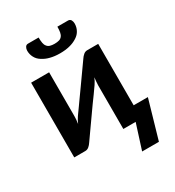

<svg xmlns="http://www.w3.org/2000/svg" viewBox="-209 -847 1043 1142"><g transform="rotate(-30 312.5 -275.5)"><path d="M362.8 -723.1H436Q448.7 -723.1 455.6 -712.4Q461.4 -701.2 461.4 -688.5Q461.4 -663.6 450.2 -642.6Q439.5 -621.6 417 -607.4Q392.6 -591.8 365.7 -585.4Q336.4 -577.6 298.3 -577.6Q260.7 -577.6 231.4 -585.4Q204.6 -591.8 180.2 -607.4Q157.7 -621.6 147 -642.6Q135.7 -663.6 135.7 -688.5Q135.7 -701.7 142.1 -712.4Q148.4 -723.1 161.1 -723.1H233.9Q233.9 -701.2 236.8 -685.1Q239.3 -670.4 247.6 -660.6Q255.4 -650.4 267.6 -647Q280.3 -643.1 298.3 -643.1Q316.4 -643.1 329.6 -647Q341.8 -650.4 349.6 -660.6Q356.9 -669.4 359.9 -685.1Q362.8 -701.2 362.8 -723.1ZM522 -91.3H619.6L543.5 171.9H428.2L482.9 0H398.4V-299.3Q398.4 -311.5 399.9 -325.2Q400.9 -338.9 402.8 -352.5Q395 -333 380.9 -312Q380.4 -311.5 371.1 -298.3Q351.6 -271 348.1 -265.6Q344.2 -260.3 315.4 -220.7Q310.5 -213.9 298.1 -196.3Q285.6 -178.7 278.8 -168.9Q204.6 -63.5 180.7 -29.8Q173.8 -19 162.6 -9.3Q151.4 0.5 136.7 0.5H61V-512.7H184.6V-212.9Q184.6 -205.6 183.6 -188Q181.6 -169.4 180.2 -160.2Q190.4 -183.6 202.1 -200.7L203.1 -202.1Q204.1 -203.6 206.5 -207Q209 -210.4 211.4 -213.9Q212.4 -215.3 220.9 -227.1Q229.5 -238.8 234.9 -246.6Q238.8 -252.4 267.1 -292Q273.9 -301.3 286.1 -318.6Q298.3 -335.9 303.7 -343.3Q372.1 -440.9 402.3 -482.4Q408.7 -492.7 420.9 -503.4Q432.1 -513.2 446.8 -513.2H522Z"/></g></svg>

Font: Lato-SemiBold
Style: Bold
Weight: 500
Designer: Lukasz Dziedzic with Adam Twardoch and Botio Nikoltchev
Foundry: tyPoland Lukasz Dziedzic
Version: ""